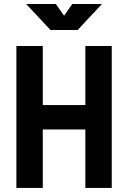

<svg xmlns="http://www.w3.org/2000/svg" viewBox="-20 -918 626 938"><path d="M397 0H525.9V-693.4H397V-404.8H189V-693.4H60.1V0H189V-285.6H397ZM226.6 -771.5H359.4L478 -898.4H333L293 -841.3L252.9 -898.4H107.9Z"/></svg>

Font: Cascadia Mono NF
Style: Bold
Weight: 700
Monospace: yes
Designer: Aaron Bell
Foundry: Saja Typeworks
Version: Version 2404.023